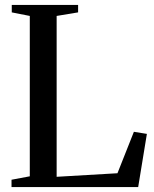

<svg xmlns="http://www.w3.org/2000/svg" viewBox="-20 -763 629 783"><path d="M27 0V-30L101.5 -44V-698L28 -712.5V-743H298.5V-712.5L211 -698V-42L459 -56.5L526 -225.5L579 -217L543.5 0Z"/></svg>

Font: Merriweather 96pt
Style: Regular
Weight: 400
Version: Version 2.100